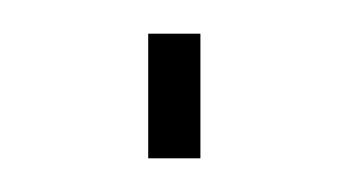

<svg xmlns="http://www.w3.org/2000/svg" viewBox="-20 -94 207 114"><path d="M68 0V-74H99V0Z"/></svg>

Font: Raleway Thin ExtraLight
Style: Regular
Weight: 250
Version: Version 4.026